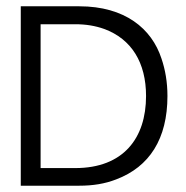

<svg xmlns="http://www.w3.org/2000/svg" viewBox="-20 -595 591 610"><path d="M46 -5H232C275 -5 313 -11 349 -25C455 -65 512 -154 512 -290C512 -334 505 -374 493 -409C462 -504 377 -575 232 -575H46ZM109 -61V-518H219C253 -518 283 -513 311 -503C398 -471 444 -396 444 -290C444 -156 372 -61 219 -61Z"/></svg>

Font: Charger Sport
Style: LitExt
Weight: 300
Designer: Jasper
Foundry: Cannot Into Space Fonts
Version: Version 1.1